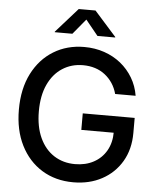

<svg xmlns="http://www.w3.org/2000/svg" viewBox="-62 -995 867 1058"><g transform="rotate(5 371.5 -466.0)"><path d="M382.8 10.3Q284.2 10.3 209.2 -35.9Q134.3 -82 92 -166Q49.8 -250 49.8 -363.3Q49.8 -478.5 92.5 -562.5Q135.3 -646.5 209.7 -692.1Q284.2 -737.8 379.4 -737.8Q438.5 -737.8 490 -720.2Q541.5 -702.6 581.8 -670.2Q622.1 -637.7 648.7 -593Q675.3 -548.3 684.1 -494.6H570.8Q562 -527.3 544.7 -553.5Q527.3 -579.6 502.9 -598.6Q478.5 -617.7 447.8 -627.4Q417 -637.2 380.9 -637.2Q316.9 -637.2 266.8 -604.7Q216.8 -572.3 188.5 -511.2Q160.2 -450.2 160.2 -363.3Q160.2 -277.8 188.5 -216.6Q216.8 -155.3 267.3 -122.8Q317.9 -90.3 383.8 -90.3Q441.9 -90.3 486.6 -114.3Q531.2 -138.2 556.4 -182.1Q581.5 -226.1 581.5 -285.2L610.8 -281.2H402.3V-372.6H689.5V-289.1Q689.5 -198.7 649.7 -131.3Q609.9 -64 540.8 -26.9Q471.7 10.3 382.8 10.3ZM307.1 -804.7H209.5V-807.6L330.1 -943.4H422.9L543.9 -807.6V-804.7H445.8L377 -889.2Z"/></g></svg>

Font: Inter 20pt Medium
Style: Regular
Weight: 500
Version: Version 4.001;git-66647c0bb